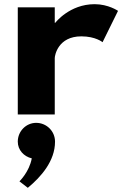

<svg xmlns="http://www.w3.org/2000/svg" viewBox="-20 -548 650 919"><path d="M65.1 0H242.1V-270C242.1 -283 257.9 -374 369.2 -374C437.9 -374 470.9 -346 470.9 -346L544.9 -496C544.9 -496 498.9 -528 432.9 -528C312.3 -528 244.6 -439 244.6 -439H242.1V-513H65.1ZM153.1 40C105.1 40 65.1 80 65.1 130C65.1 170 94.1 201 132.1 210C120.1 275 73.1 320 73.1 320L113.1 351C176.1 299 243.4 223 243.4 130C243.4 80 203.1 40 153.1 40Z"/></svg>

Font: Hussar
Style: BdSuprExt
Weight: 700
Foundry: Cannot Into Space Fonts
Version: Version 2.00